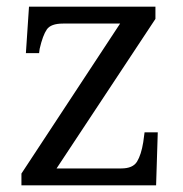

<svg xmlns="http://www.w3.org/2000/svg" viewBox="-20 -556 549 576"><path d="M44.3 0V-35.3L340.3 -485.3H169Q132.7 -485.3 120.5 -467.7Q108.3 -450 99 -409.7L97.3 -396.7H57.7L67 -536H446.3V-499.3L149.7 -50.7H344Q378.7 -50.7 391.2 -71.3Q403.7 -92 409.7 -129.3L413.7 -159H453.3L448.3 0Z"/></svg>

Font: Noto Serif Hentaigana ExtraLight
Style: Regular
Weight: 200
Designer: Kazuhiro Yamada
Foundry: nipponia
Version: Version 1.000